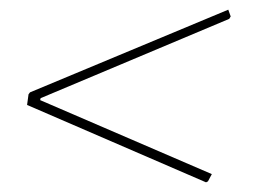

<svg xmlns="http://www.w3.org/2000/svg" viewBox="-20 -475 540 397"><path d="M457 -441 454 -436 64 -272 63 -268 418 -115 410 -100 406 -98 36 -258 39 -280 42 -284 452 -455Z"/></svg>

Font: Luna Sans Thin
Style: Italic
Weight: 250
Italic angle: -7°
Designer: Juan Pablo del Peral
Foundry: Huerta Tipografica
Version: Version 2.001; ttfautohint (v1.5)